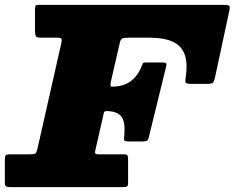

<svg xmlns="http://www.w3.org/2000/svg" viewBox="-70 -770 965 790"><path d="M-50 -18.5Q-50 -5.5 -44.5 -2.8Q-39 0 -27 0H434.5Q448 0 452.5 -2.8Q457 -5.5 457 -19V-113Q457 -126 454.5 -130.5Q452 -135 439 -135H339Q326 -135 323 -137.5Q320 -140 322 -150.5L357.5 -306.5Q358 -309.5 361 -311.2Q364 -313 367.5 -313H368Q410.5 -313 428.8 -291.2Q447 -269.5 441 -209.5Q439.5 -196.5 441.5 -192.2Q443.5 -188 459.5 -188H515.5Q529.5 -188 534.5 -190.8Q539.5 -193.5 542 -204.5L613 -493.5Q616.5 -506 613.8 -509.5Q611 -513 594.5 -513H531.5Q520.5 -513 518.8 -510.8Q517 -508.5 514 -501Q499 -459.5 468.5 -436.5Q438 -413.5 391.5 -413.5H391Q384.5 -413.5 384.8 -420.2Q385 -427 385.5 -431L423 -594Q426 -608.5 433.5 -611.8Q441 -615 458 -615H545Q604 -615 640 -598.8Q676 -582.5 689.5 -546.8Q703 -511 694 -453Q692 -438 693.2 -431.5Q694.5 -425 715 -425H786Q804 -425 808 -432.2Q812 -439.5 815 -453L873 -723Q877 -740.5 873.8 -745.2Q870.5 -750 848 -750H91Q78.5 -750 76.2 -745.8Q74 -741.5 74 -729V-645Q74 -625.5 77.8 -620.2Q81.5 -615 100.5 -615H162.5Q181 -615 183 -610.2Q185 -605.5 182 -591.5L84 -157.5Q80.5 -142.5 75.8 -138.8Q71 -135 52.5 -135H-28.5Q-44 -135 -47 -130.2Q-50 -125.5 -50 -110Z"/></svg>

Font: Besley Black
Style: Italic
Weight: 900
Italic angle: -13°
Designer: Owen Earl
Foundry: indestructible type*
Version: Version 2.001